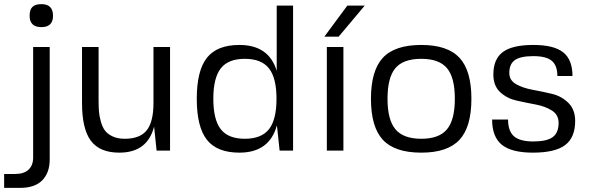

<svg xmlns="http://www.w3.org/2000/svg" viewBox="-70 -727 2847 927"><path d="M2 113Q46 113 68 92Q90 71 90 34V-500H170V43Q170 107 134 143.5Q98 180 29 180H-50V113ZM130 -707Q186 -707 186 -651Q186 -596 130 -596Q73 -596 73 -651Q73 -680 86.5 -693.5Q100 -707 130 -707Z M671 -230V-500H751V0H686L674 -116Q642 10 506 10Q412 10 369 -47Q326 -104 326 -230V-500H406V-247Q406 -214 407.5 -191.5Q409 -169 416.5 -141.5Q424 -114 436.5 -97Q449 -80 473.5 -68.5Q498 -57 532 -57Q606 -57 638.5 -98Q671 -139 671 -230Z M1266 -700H1345V0H1280L1267 -122Q1231 10 1086 10Q978 10 929 -52Q880 -114 880 -250Q880 -386 929 -448Q978 -510 1086 -510Q1228 -510 1266 -385ZM996 -397Q960 -351 960 -250Q960 -149 996 -103Q1032 -57 1112 -57Q1192 -57 1228.5 -103Q1265 -149 1265 -250Q1265 -351 1228.5 -397Q1192 -443 1112 -443Q1032 -443 996 -397Z M1588 0H1508V-500H1588ZM1496 -550 1607 -700H1691L1565 -550Z M1964 -510Q2091 -510 2148.5 -448Q2206 -386 2206 -250Q2206 -114 2148.5 -52Q2091 10 1964 10Q1836 10 1778.5 -52Q1721 -114 1721 -250Q1721 -386 1778.5 -448Q1836 -510 1964 -510ZM1801 -250Q1801 -148 1839.5 -102.5Q1878 -57 1964 -57Q2050 -57 2088 -102.5Q2126 -148 2126 -250Q2126 -353 2088 -398Q2050 -443 1964 -443Q1877 -443 1839 -398Q1801 -353 1801 -250Z M2389 -375Q2389 -339 2422 -320.5Q2455 -302 2501.5 -293.5Q2548 -285 2594.5 -274Q2641 -263 2674 -230.5Q2707 -198 2707 -143Q2707 -63 2658.5 -26.5Q2610 10 2503 10Q2400 10 2353 -28Q2306 -66 2306 -150H2383Q2383 -94 2411.5 -69Q2440 -44 2505 -44Q2570 -44 2598.5 -65Q2627 -86 2627 -134Q2627 -173 2594.5 -193.5Q2562 -214 2516 -222.5Q2470 -231 2423.5 -241.5Q2377 -252 2344.5 -282.5Q2312 -313 2312 -367Q2312 -442 2358 -476Q2404 -510 2505 -510Q2604 -510 2649 -474.5Q2694 -439 2694 -360H2621Q2621 -411 2594 -433.5Q2567 -456 2505 -456Q2443 -456 2416 -437Q2389 -418 2389 -375Z"/></svg>

Font: Fivo Sans Modern
Style: Regular
Weight: 400
Designer: Alexander Slobzheninov
Foundry: Alexander Slobzheninov
Version: 1.0